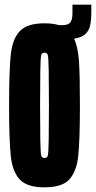

<svg xmlns="http://www.w3.org/2000/svg" viewBox="-20 -796 412 824"><path d="M372 -776V-752Q372 -711 367 -687.5Q362 -664 346 -649.5Q330 -635 298 -630Q315 -593 319 -532.5Q323 -472 323 -344Q323 -191 315.5 -124.5Q308 -58 276.5 -25Q245 8 171 8Q97 8 65.5 -25Q34 -58 26.5 -124.5Q19 -191 19 -344Q19 -497 26.5 -563.5Q34 -630 65.5 -663Q97 -696 171 -696Q207 -696 234 -688H247Q272 -688 281.5 -699.5Q291 -711 291 -740V-776ZM190 -344Q190 -439 189 -494.5Q188 -550 185 -560Q182 -570 171 -570Q160 -570 157 -560Q154 -550 153 -494.5Q152 -439 152 -344Q152 -249 153 -193.5Q154 -138 157 -128Q160 -118 171 -118Q182 -118 185 -128Q188 -138 189 -193.5Q190 -249 190 -344Z"/></svg>

Font: Saira Ultra Condensed Black
Style: Regular
Weight: 900
Width: 1
Designer: Hector Gatti with collaboration of the Omnibus-Type team
Foundry: Omnibus-Type
Version: Version 1.001; ttfautohint (v1.8)